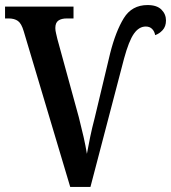

<svg xmlns="http://www.w3.org/2000/svg" viewBox="-20 -740 677 760"><path d="M74 -616Q65 -647 51 -657Q37 -667 14 -667H0V-714H271V-667H245Q223 -667 211 -658.5Q199 -650 199 -629Q199 -619 202 -607.5Q205 -596 207 -586L292 -276Q303 -233 311 -197.5Q319 -162 324 -131Q330 -164 337 -198Q344 -232 355 -274L416 -529Q438 -616 470 -668Q502 -720 564 -720Q601 -720 619 -702Q637 -684 637 -659Q637 -635 623.5 -620.5Q610 -606 594 -601Q592 -615 582.5 -625Q573 -635 557 -635Q530 -635 510 -606.5Q490 -578 471 -508L338 0H258Z"/></svg>

Font: Noto Serif Condensed SemiBold
Style: Regular
Weight: 600
Width: 3
Designer: Monotype Design Team
Foundry: Monotype Imaging Inc.
Version: Version 2.013